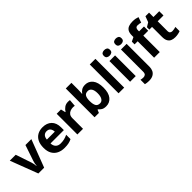

<svg xmlns="http://www.w3.org/2000/svg" viewBox="200 -2054 3584 3584"><g transform="rotate(-45 1991.5 -262.5)"><path d="M208 0 0 -546H156L261 -235Q270 -207 275.5 -177Q281 -147 282 -123H286Q289 -177 308 -235L413 -546H569L361 0Z M872 -556Q985 -556 1051 -491.5Q1117 -427 1117 -308V-236H765Q767 -173 802.5 -137Q838 -101 901 -101Q954 -101 997 -111.5Q1040 -122 1086 -144V-29Q1046 -9 1001.5 0.5Q957 10 894 10Q812 10 749 -20.5Q686 -51 650 -113Q614 -175 614 -269Q614 -365 646.5 -428.5Q679 -492 737 -524Q795 -556 872 -556ZM873 -450Q830 -450 801.5 -422Q773 -394 768 -335H977Q976 -385 951 -417.5Q926 -450 873 -450Z M1543 -556Q1554 -556 1569 -555Q1584 -554 1593 -552L1582 -412Q1575 -414 1561.5 -415.5Q1548 -417 1538 -417Q1500 -417 1465 -403.5Q1430 -390 1408.5 -360Q1387 -330 1387 -278V0H1238V-546H1351L1373 -454H1380Q1404 -496 1446 -526Q1488 -556 1543 -556Z M1841 -760V-583Q1841 -552 1839 -522Q1837 -492 1835 -475H1841Q1863 -509 1900 -532.5Q1937 -556 1996 -556Q2088 -556 2145 -484.5Q2202 -413 2202 -274Q2202 -134 2144 -62Q2086 10 1992 10Q1932 10 1897.5 -11.5Q1863 -33 1841 -60H1831L1806 0H1692V-760ZM1948 -437Q1890 -437 1866.5 -401Q1843 -365 1841 -291V-275Q1841 -196 1864.5 -153.5Q1888 -111 1950 -111Q1996 -111 2023 -153.5Q2050 -196 2050 -276Q2050 -356 2022.5 -396.5Q1995 -437 1948 -437Z M2474 0H2325V-760H2474Z M2705 -760Q2738 -760 2762 -744.5Q2786 -729 2786 -687Q2786 -646 2762 -630Q2738 -614 2705 -614Q2671 -614 2647.5 -630Q2624 -646 2624 -687Q2624 -729 2647.5 -744.5Q2671 -760 2705 -760ZM2779 -546V0H2630V-546Z M2929 -687Q2929 -729 2952.5 -744.5Q2976 -760 3010 -760Q3043 -760 3067 -744.5Q3091 -729 3091 -687Q3091 -646 3067 -630Q3043 -614 3010 -614Q2976 -614 2952.5 -630Q2929 -646 2929 -687ZM2891 240Q2866 240 2838.5 236.5Q2811 233 2793 228V111Q2811 115 2827 117.5Q2843 120 2863 120Q2893 120 2914 103Q2935 86 2935 37V-546H3084V59Q3084 109 3065 150Q3046 191 3003.5 215.5Q2961 240 2891 240Z M3542 -434H3413V0H3264V-434H3182V-506L3264 -546V-586Q3264 -656 3287.5 -694.5Q3311 -733 3354.5 -749Q3398 -765 3457 -765Q3501 -765 3536.5 -758Q3572 -751 3594 -742L3556 -633Q3539 -638 3519 -642.5Q3499 -647 3473 -647Q3442 -647 3427.5 -628Q3413 -609 3413 -580V-546H3542Z M3857 -109Q3882 -109 3905 -114Q3928 -119 3951 -126V-15Q3927 -5 3891.5 2.5Q3856 10 3814 10Q3765 10 3726.5 -6Q3688 -22 3665.5 -61.5Q3643 -101 3643 -171V-434H3572V-497L3654 -547L3697 -662H3792V-546H3945V-434H3792V-171Q3792 -140 3810 -124.5Q3828 -109 3857 -109Z"/></g></svg>

Font: Noto IKEA Latin
Style: Bold
Weight: 700
Designer: Monotype Design Team
Foundry: Monotype Imaging Inc.
Version: Version 1.0